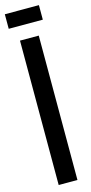

<svg xmlns="http://www.w3.org/2000/svg" viewBox="-143 -912 445 944"><g transform="rotate(-15 79.0 -440.0)"><path d="M30 0V-735H125.5V0ZM-8.5 -805.5V-879.5H165V-805.5Z"/></g></svg>

Font: League Gothic SemiCondensed
Style: Regular
Weight: 400
Width: 4
Designer: The League of Moveable Type
Version: Version 2.001